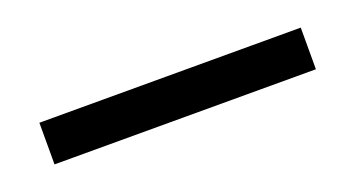

<svg xmlns="http://www.w3.org/2000/svg" viewBox="-23 -790 433 234"><g transform="rotate(-20 193.5 -673.0)"><path d="M24 -700H363V-646H24Z"/></g></svg>

Font: Poppins Light
Style: Regular
Weight: 300
Designer: Ninad Kale (Devanagari), Jonny Pinhorn (Latin)
Version: Version 5.002